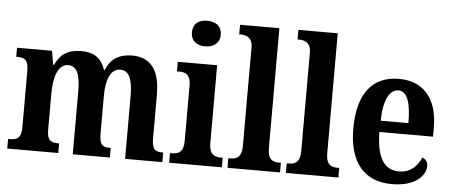

<svg xmlns="http://www.w3.org/2000/svg" viewBox="-51 -886 2394 1016"><g transform="rotate(5 1146.0 -378.0)"><path d="M16 0H287V-51H284C246 -51 223 -59 223 -116V-311C223 -394 244 -468 299 -468C348 -468 364 -418 364 -333V0H561V-51H558C519 -51 501 -60 501 -122V-324C501 -401 521 -468 576 -468C625 -468 642 -418 642 -333V0H840V-51H837C798 -51 780 -60 780 -122V-354C780 -490 725 -548 632 -548C563 -548 518 -519 494 -460H489C469 -523 425 -548 363 -548C288 -548 250 -519 224 -463H219L207 -536H21V-488H24C62 -488 86 -479 86 -422V-120C86 -60 63 -51 24 -51H16Z M1012 -630C1054 -630 1089 -651 1089 -698C1089 -746 1054 -766 1012 -766C969 -766 936 -746 936 -698C936 -651 969 -630 1012 -630ZM876 0H1156V-51H1146C1110 -51 1084 -64 1084 -123V-536H875V-485H888C923 -485 948 -472 948 -417V-122C948 -64 923 -51 886 -51H876Z M1186 0H1465V-51H1456C1420 -51 1395 -64 1395 -123V-760H1186V-709H1196C1219 -709 1257 -701 1257 -647V-123C1257 -64 1232 -51 1196 -51H1186Z M1496 0H1775V-51H1766C1730 -51 1705 -64 1705 -123V-760H1496V-709H1506C1529 -709 1567 -701 1567 -647V-123C1567 -64 1542 -51 1506 -51H1496Z M2059 10C2187 10 2238 -52 2238 -102C2238 -124 2225 -138 2208 -144C2188 -97 2152 -60 2092 -60C2013 -60 1972 -121 1970 -259H2255V-307C2255 -465 2177 -548 2049 -548C1910 -548 1831 -453 1831 -265C1831 -91 1908 10 2059 10ZM2119 -319H1972C1973 -428 2004 -487 2052 -487C2100 -487 2119 -423 2119 -319Z"/></g></svg>

Font: Noto Serif Ethiopic Condensed
Style: Bold
Weight: 700
Width: 3
Designer: Monotype Design Team
Foundry: Monotype Imaging Inc.
Version: Version 2.102